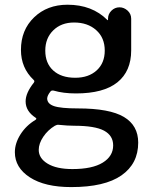

<svg xmlns="http://www.w3.org/2000/svg" viewBox="-20 -550 644 801"><path d="M209 -25.4Q179.7 -7.8 160.6 20.5Q141.6 48.8 141.6 75.2Q141.6 110.4 178.7 132.8Q215.8 155.3 282.2 155.3Q365.2 155.3 408.7 128.4Q452.1 101.6 452.1 56.6Q452.1 15.6 414.1 -4.9Q376 -25.4 289.1 -25.4Q262.7 -25.4 224.6 -29.3Q217.8 -30.3 209 -25.4ZM289.1 -456.1Q235.4 -456.1 202.1 -423.3Q168.9 -390.6 168.9 -338.9Q168.9 -286.1 202.1 -255.9Q235.4 -225.6 293.9 -225.6Q349.6 -225.6 383.3 -256.3Q417 -287.1 417 -338.9Q417 -392.6 381.3 -424.3Q345.7 -456.1 289.1 -456.1ZM277.3 230.5Q167 230.5 104.5 189.9Q42 149.4 42 85Q42 47.9 65.4 10.7Q88.9 -26.4 127.9 -49.8Q134.8 -54.7 128.9 -58.6Q86.9 -85.9 86.9 -127Q86.9 -162.1 121.1 -205.1Q126 -211.9 120.1 -216.8Q67.4 -266.6 67.4 -341.8Q67.4 -424.8 122.1 -477.5Q176.8 -530.3 261.7 -530.3Q364.3 -530.3 427.7 -466.8Q428.7 -465.8 429.7 -465.8Q430.7 -465.8 430.7 -466.8V-472.7Q430.7 -491.2 444.8 -505.4Q459 -519.5 478.5 -519.5Q497.1 -519.5 512.2 -505.9Q527.3 -492.2 527.3 -471.7V-339.8Q527.3 -252.9 469.7 -206.5Q412.1 -160.2 296.9 -160.2Q244.1 -160.2 204.1 -171.9Q194.3 -173.8 190.4 -168Q177.7 -152.3 176.8 -139.6Q176.8 -117.2 205.1 -107.4Q233.4 -97.7 304.7 -97.7Q437.5 -97.7 497.1 -62Q556.6 -26.4 556.6 44.9Q556.6 132.8 486.8 181.6Q417 230.5 277.3 230.5Z"/></svg>

Font: Rounded Mgen+ 2p medium
Style: Regular
Weight: 500
Designer: [Source Han Sans]
Ryoko NISHIZUKA  (kana & ideographs); Paul D. Hunt (Latin, Greek & Cyrillic); Wenlong ZHANG  (bopomofo
Version: Version 1.059.20150602